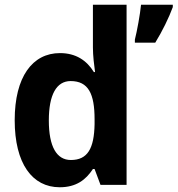

<svg xmlns="http://www.w3.org/2000/svg" viewBox="-20 -780 749 810"><path d="M232 10C301 10 342 -21 372 -67H379L404 0H514V-760H372V-580C372 -545 377 -505 381 -476H376C346 -525 300 -556 233 -556C117 -556 42 -456 42 -273C42 -90 116 10 232 10ZM709 -750V-760H575C571 -719 558 -648 549 -613V-600H635C665 -649 692 -704 709 -750ZM279 -105C219 -105 186 -161 186 -272C186 -380 218 -438 278 -438C353 -438 379 -384 379 -277V-256C377 -154 350 -105 279 -105Z"/></svg>

Font: Noto Sans Arabic UI SmCn
Style: Bold
Weight: 700
Width: 4
Designer: Monotype Design Team, Nadine Chahine and Nizar Qandah
Foundry: Monotype Imaging Inc.
Version: Version 2.010